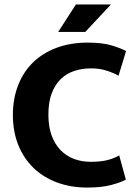

<svg xmlns="http://www.w3.org/2000/svg" viewBox="-20 -834 614 865"><path d="M389 -105Q434 -105 465 -113Q496 -121 517 -134L547 -25Q527 -13 482.5 -1Q438 11 373 11Q299 11 237 -12Q175 -35 131 -77.5Q87 -120 62.5 -180.5Q38 -241 38 -316Q38 -389 61.5 -449.5Q85 -510 128.5 -552.5Q172 -595 234.5 -618.5Q297 -642 375 -642Q441 -642 482.5 -629.5Q524 -617 548 -604L514 -493Q491 -506 459.5 -516Q428 -526 390 -526Q350 -526 315 -514.5Q280 -503 254 -478Q228 -453 213 -413.5Q198 -374 198 -317Q198 -264 212.5 -224Q227 -184 253 -157.5Q279 -131 313.5 -118Q348 -105 389 -105ZM364 -690H242L322 -814H480Z"/></svg>

Font: Mukta Mahee ExtraBold
Style: Regular
Weight: 800
Designer: Shuchita Grover, Noopur Datye, Girish Dalvi, Yashodeep Gholap
Foundry: Ek Type
Version: Version 2.538;PS 1.000;hotconv 16.6.51;makeotf.lib2.5.65220;